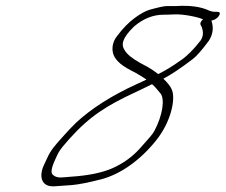

<svg xmlns="http://www.w3.org/2000/svg" viewBox="-20 -642 783 666"><path d="M507.4 -350C519.5 -340 525 -331 536.6 -318C552.8 -298 543.7 -241 515.6 -188C510.2 -177 492.8 -158 466 -128C439.3 -98 406.9 -75 371.1 -59C335.2 -43 287.3 -33 225.3 -29C197.3 -27 178.8 -22 164.2 -35C155.2 -41 157.6 -58 170.8 -87C183.6 -115 183.1 -118 221.3 -161C292.2 -240 352.4 -277 449.6 -322C467.5 -330 486.5 -340 507.4 -350ZM684.2 -575C676.7 -568 673.8 -562 675.3 -557L679.9 -548C683 -538 688.6 -521 676.2 -502C651.5 -470 628.2 -447 607.3 -433C579.4 -413 553.5 -397 528.6 -385C509 -400 505.5 -403 465.8 -424C439.2 -439 421.1 -453 413 -467C399.4 -486 402.7 -509 444.9 -550C476.2 -577 511.1 -591 547.1 -591C555.1 -591 566.1 -591 582.6 -592C614.5 -594 667.1 -583 684.2 -575ZM738.6 -586C745.5 -596 743 -601 733 -601H724C720 -601 714.5 -602 706 -605C676.9 -619 638.3 -624 591.8 -621H559.8C547.8 -621 527.4 -616 498.4 -608C485.5 -604 468 -595 447.7 -580C427.3 -565 405.9 -544 384.6 -515C373.3 -500 368.9 -483 370.5 -466C372.7 -440 394.9 -418 434 -398C459.6 -385 476.2 -374 486.8 -367L487.3 -366H488.3C487.8 -365 476.8 -361 455.9 -351C365.7 -310 295 -264 243.4 -216C232 -205 213.6 -186 190.8 -160C148.7 -113 151.7 -109 133.5 -72C113.8 -32 121.6 9 172 4C186.5 3 205 2 229 0C253 -2 287.4 -9 330.8 -20C396.2 -37 464.4 -84 520.8 -154C575.3 -222 586.8 -296 578.1 -325C573.4 -342 558.3 -358 546.7 -369C573.6 -383 609.4 -407 649.7 -438C662.6 -448 681 -469 704.7 -501C718.6 -523 721.9 -546 713.2 -571C721.2 -571 733.7 -578 738.6 -586Z"/></svg>

Font: MewTooHand
Style: UltimateIta
Weight: 400
Designer: Mew Too, Robert Jablonski
Version: Version 0.77